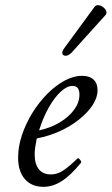

<svg xmlns="http://www.w3.org/2000/svg" viewBox="-20 -709 432 742"><path d="M148 13Q102 13 76 -17Q50 -47 50 -100Q50 -143 65 -187.5Q80 -232 105 -272.5Q130 -313 162 -345.5Q194 -378 229 -397Q264 -416 297 -416Q326 -416 341.5 -401.5Q357 -387 357 -360Q357 -332 338 -303Q319 -274 286 -247.5Q253 -221 211 -202Q169 -183 122 -174Q118 -154 116 -139.5Q114 -125 114 -113Q114 -75 130 -55Q146 -35 176 -35Q192 -35 206 -40.5Q220 -46 237.5 -59.5Q255 -73 279 -96Q281 -99 285 -96Q289 -93 292 -88Q295 -83 293 -80Q253 -31 218.5 -9Q184 13 148 13ZM131 -205Q176 -215 211 -236Q246 -257 266.5 -285Q287 -313 287 -343Q287 -360 280.5 -368.5Q274 -377 260 -377Q239 -377 215 -355Q191 -333 169 -294.5Q147 -256 131 -205ZM257 -506Q245 -494 235 -493.5Q225 -493 221.5 -500.5Q218 -508 227 -521L345 -682Q351 -690 360.5 -689Q370 -688 378.5 -681.5Q387 -675 390.5 -666.5Q394 -658 387 -650Z"/></svg>

Font: Junicode VF
Style: Italic
Weight: 400
Italic angle: -11°
Designer: Peter S. Baker
Version: Version 2.209